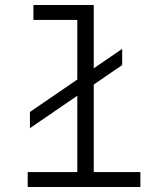

<svg xmlns="http://www.w3.org/2000/svg" viewBox="-20 -750 640 770"><path d="M91 0V-60H290V-366L100 -236V-301L290 -431V-670H114V-730H356V-476L470 -554V-489L356 -411V-60H543V0Z"/></svg>

Font: Tiny ExtraLight
Style: Regular
Weight: 200
Monospace: yes
Designer: Philipp Nurullin, Konstantin Bulenkov
Foundry: JetBrains
Version: Version 2.251; ttfautohint (v1.8.4.7-5d5b)